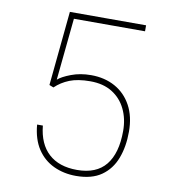

<svg xmlns="http://www.w3.org/2000/svg" viewBox="-78 -742 719 819"><g transform="rotate(10 281.0 -332.5)"><path d="M127 -353 158.7 -675.3H488.8V-649.4H180.7L153.8 -380.9Q170.9 -396 209.5 -410.6Q248 -425.3 295.4 -425.3Q354 -425.3 399.2 -400.4Q444.3 -375.5 470 -328.4Q495.6 -281.2 495.6 -215.3Q495.6 -150.9 476.3 -100.1Q457 -49.3 415.3 -20Q373.5 9.3 305.2 9.3Q252.4 9.3 208.5 -11.2Q164.6 -31.7 137.2 -73.2Q109.9 -114.7 104.5 -177.7H129.4Q137.2 -99.1 182.1 -57.9Q227.1 -16.6 305.2 -16.6Q388.7 -16.6 429.7 -67.1Q470.7 -117.7 470.7 -214.4Q470.7 -267.1 450.4 -308.8Q430.2 -350.6 391.4 -374.8Q352.5 -398.9 296.4 -398.9Q242.2 -398.9 206.8 -384.8Q171.4 -370.6 145.5 -345.7Z"/></g></svg>

Font: Robert Sans Thin
Style: Regular
Weight: 100
Designer: Christian Robertson (extended by Adam Twardoch)
Foundry: Google
Version: Version 12.135;April 2, 2019;FontCreator 11.5.0.2425 64-bit;